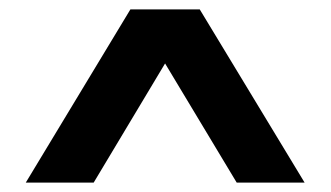

<svg xmlns="http://www.w3.org/2000/svg" viewBox="-20 -760 706 410"><path d="M35 -370 258.5 -740H406.5L630.5 -370H485.5L332.5 -624.5L180 -370Z"/></svg>

Font: Encode Sans Expanded Expanded SemiBold
Style: Regular
Weight: 600
Width: 7
Designer: Multiple Designers
Foundry: Impallari Type
Version: Version 3.000; ttfautohint (v1.8.3) -l 8 -r 50 -G 200 -x 14 